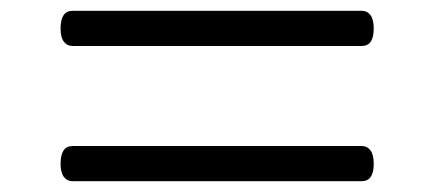

<svg xmlns="http://www.w3.org/2000/svg" viewBox="-20 -615 803 355"><path d="M114 -530Q104 -530 98 -538Q92 -546 92 -562Q92 -595 114 -595H649Q659 -595 665 -587Q671 -579 671 -562Q671 -530 649 -530ZM114 -280Q104 -280 98 -288Q92 -296 92 -312Q92 -345 114 -345H649Q659 -345 665 -337Q671 -329 671 -312Q671 -280 649 -280Z"/></svg>

Font: Playwrite CL Light
Style: Regular
Weight: 300
Designer: Veronika Burian, José Scaglione
Foundry: TypeTogether
Version: Version 1.002